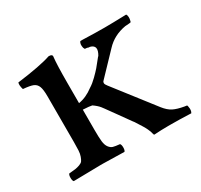

<svg xmlns="http://www.w3.org/2000/svg" viewBox="-103 -573 738 706"><g transform="rotate(-30 266.5 -220.0)"><path d="M185.1 -122.1Q185.1 -90.3 187 -73.5Q189 -56.6 196.3 -47.1Q203.6 -37.6 212.2 -35.2Q220.7 -32.7 240.2 -30.8Q244.6 -26.4 244.6 -14.4Q244.6 -2.4 240.2 2Q162.1 0 149.9 0H139.2Q108.9 0 24.9 2Q20.5 -2.4 20.5 -14.4Q20.5 -26.4 24.9 -30.8Q43 -32.2 51.8 -33.4Q60.5 -34.7 70.6 -38.3Q80.6 -42 84.2 -47.1Q87.9 -52.2 91.8 -62.7Q95.7 -73.2 96.4 -86.9Q97.2 -100.6 97.2 -122.1V-315.9Q97.2 -345.2 92 -358.4Q86.9 -371.6 74.5 -377Q62 -382.3 32.2 -384.8Q26.4 -402.8 29.8 -414.1Q131.3 -427.2 173.8 -441.9H175.8Q187.5 -441.9 189 -435.1V-433.1Q185.1 -401.9 185.1 -320.8V-236.8Q217.3 -241.7 248 -265.1Q263.2 -274.4 279.3 -290.3Q295.4 -306.2 304 -316.2Q312.5 -326.2 329.1 -347.2Q330.6 -349.6 333 -351.1Q355 -387.7 323.2 -396H318.8Q313 -398.9 303.2 -398.9L299.8 -405.8Q295.9 -422.9 303.2 -432.1H313Q364.7 -430.2 405.8 -430.2Q435.5 -430.2 497.1 -432.1H498Q501 -428.2 501.5 -420.4Q502 -412.6 500 -405.8Q500 -401.9 497.1 -398.9Q496.1 -398.9 492.7 -398.4Q489.3 -397.9 487.8 -397.9Q485.8 -397.9 481.2 -397.5Q476.6 -397 474.1 -397Q422.9 -388.2 390.1 -353Q373 -334.5 305.2 -264.2Q301.8 -260.7 301.8 -259.8Q300.8 -257.8 300.8 -253.9Q300.8 -249.5 308.1 -240.2L437 -74.2Q453.1 -53.7 469.7 -45.4Q486.3 -37.1 514.2 -32.2Q515.6 -32.2 519 -31.5Q522.5 -30.8 523.9 -30.8Q526.9 -29.3 526.9 -23.9Q530.3 -7.8 523.9 2Q474.1 0 439 0H426.8Q396.5 0 368.2 2Q366.2 2 365.2 1Q365.2 -2.4 363.8 -3.9Q362.3 -12.7 356 -25.9Q351.1 -37.6 327.1 -74.2L321.8 -81.1Q310.1 -98.1 286.9 -129.9Q263.7 -161.6 255.9 -172.9Q254.9 -174.3 252.4 -177.5Q250 -180.7 249 -182.1Q239.7 -193.8 223.1 -205.1Q212.9 -207.5 185.1 -209Z"/></g></svg>

Font: Common Serif News
Style: Regular
Weight: 450
Designer: Philipp H. Poll, Khaled Hosny
Foundry: Stefan Peev, Context Ltd.
Version: Version 1.026